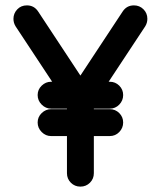

<svg xmlns="http://www.w3.org/2000/svg" viewBox="-20 -678 600 714"><path d="M478 -658Q499 -658 513.5 -643.5Q528 -629 528 -608Q528 -593 520 -580L384 -374H387Q387 -374 388 -374Q409 -374 423.5 -359.5Q438 -345 438 -324.5Q438 -304 423.5 -289Q409 -274 388 -274Q387 -274 387 -274H329V-272H388Q409 -272 423.5 -257.5Q438 -243 438 -222.5Q438 -202 423.5 -187Q409 -172 388 -172H329V-34Q329 -13 314.5 1.5Q300 16 279 16Q258 16 243.5 1.5Q229 -13 229 -34V-172H170Q150 -172 135 -187Q120 -202 120 -222.5Q120 -243 135 -257.5Q150 -272 170 -272H229Q229 -273 229 -273.5Q229 -274 229 -274H170Q150 -274 135 -289Q120 -304 120 -324.5Q120 -345 135 -359.5Q150 -374 170 -374Q170 -374 171 -374H174L38 -580Q30 -593 30 -608Q30 -628 44 -643Q58 -658 80 -658Q107 -658 122 -635L279 -397L436 -635Q451 -658 478 -658Z"/></svg>

Font: Brass Mono
Style: Bold
Weight: 700
Monospace: yes
Version: Version 1.100; ttfautohint (v1.8.3) -l 8 -r 50 -G 200 -x 14 